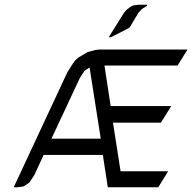

<svg xmlns="http://www.w3.org/2000/svg" viewBox="-20 -794 815 814"><path d="M38.1 0 266.1 -488.8 288.1 -522.9 297.9 -537.1 312 -549.8 338.9 -565.9 351.1 -573.2 384.8 -582 400.9 -584H774.9L732.9 -516.1H422.9L449.2 -344.2H706.1L662.1 -273.9H459L491.2 -67.9H692.9L650.9 0H437L416 -137.2H165L125 -50.8L113.8 -34.2L105 -21L100.1 -17.1L86.9 -7.8L79.1 -3.9L69.8 -2L54.2 0ZM198.2 -206.1H407.2L359.9 -506.8V-507.8L357.9 -506.8L344.2 -498L338.9 -494.1L329.1 -480L318.8 -463.9ZM440.9 -636.2 505.9 -740.2 516.1 -752 521 -755.9 533.2 -765.1 542 -770 550.8 -772 566.9 -773.9H604V-770L596.2 -765.1L582 -755.9L578.1 -752L566.9 -740.2L530.8 -679.2L525.9 -674.8L450.2 -636.2Z"/></svg>

Font: Petahja
Style: Italic
Weight: 400
Designer: T. Christopher White
Version: Version 1.1